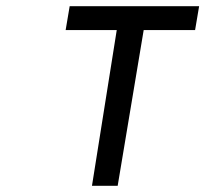

<svg xmlns="http://www.w3.org/2000/svg" viewBox="-20 -600 687 620"><path d="M192 -503H357L277 0H360L444 -503H610L623 -580H205Z"/></svg>

Font: Charger Monospace
Style: Regular
Weight: 400
Designer: Jasper
Foundry: Cannot Into Space Fonts
Version: Version 0.980